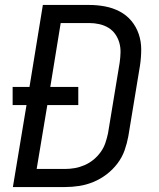

<svg xmlns="http://www.w3.org/2000/svg" viewBox="-20 -755 640 775"><path d="M32 0 87 -331H31V-404H99L153 -735H340Q373 -735 404.5 -729Q436 -723 463.5 -708.5Q491 -694 510.5 -670.5Q530 -647 540 -617.5Q550 -588 550 -555.5Q550 -523 545 -490L498 -205Q493 -177 483 -148.5Q473 -120 454 -95Q435 -70 410 -51Q385 -32 357 -20.5Q329 -9 300 -4.5Q271 0 242 0ZM128 -73H242Q262 -73 282 -76.5Q302 -80 321.5 -88.5Q341 -97 357.5 -110.5Q374 -124 386.5 -141.5Q399 -159 405.5 -178.5Q412 -198 416 -217L463 -502Q466 -523 466.5 -543.5Q467 -564 461.5 -583Q456 -602 445 -617.5Q434 -633 417.5 -643Q401 -653 381 -657.5Q361 -662 340 -662H225L183 -404H296V-331H171Z"/></svg>

Font: Iosevka Custom Oblique
Style: Regular
Weight: 400
Italic angle: -9°
Designer: Belleve Invis
Foundry: Belleve Invis
Version: Version 27.0.1